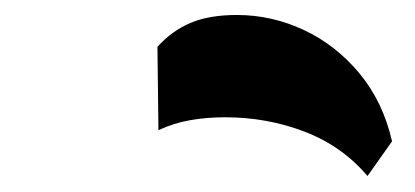

<svg xmlns="http://www.w3.org/2000/svg" viewBox="-20 -834 540 250"><path d="M458.5 -604.8Q425.3 -644 376.5 -662.6Q327.8 -681.3 273 -681.3Q249 -681.3 227.6 -677.5Q206.3 -673.8 186.3 -664.5L185 -773Q203.5 -793.7 227.9 -804.1Q252.2 -814.5 288.5 -814.5Q333.7 -814.5 375.5 -795Q417.2 -775.5 448 -738.5Q478.7 -701.5 490.5 -650Z"/></svg>

Font: Savate ExtraLight
Style: Italic
Weight: 200
Italic angle: -11°
Designer: Max Esnée
Foundry: Plomb Type
Version: Version 2.000